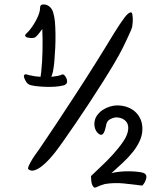

<svg xmlns="http://www.w3.org/2000/svg" viewBox="-20 -762 745 867"><path d="M573 -706Q576 -705 577.5 -698Q579 -691 579.5 -681Q580 -671 579 -660Q578 -649 577 -642Q576 -636 571.5 -625.5Q567 -615 561 -602Q555 -589 548 -574Q541 -559 534 -545Q519 -515 495 -474.5Q471 -434 442.5 -389Q414 -344 383.5 -297.5Q353 -251 324 -208.5Q295 -166 270 -130.5Q245 -95 228 -73Q217 -59 201.5 -42Q186 -25 169.5 -12Q153 1 137 6.5Q121 12 109 3Q104 0 110 -13.5Q116 -27 125.5 -42.5Q135 -58 145.5 -72Q156 -86 159 -91Q190 -136 232 -199.5Q274 -263 320 -333.5Q366 -404 411.5 -476.5Q457 -549 495 -612Q521 -654 541 -681Q561 -708 573 -706ZM406 -203Q407 -225 418 -240.5Q429 -256 444.5 -266Q460 -276 477 -281Q494 -286 509 -286Q531 -286 551.5 -279.5Q572 -273 588 -259.5Q604 -246 613.5 -226Q623 -206 623 -180Q623 -153 611.5 -127Q600 -101 580.5 -76.5Q561 -52 535.5 -28Q510 -4 483 20Q496 16 519.5 13.5Q543 11 567 11.5Q591 12 611 15Q631 18 636 24Q642 30 641 38.5Q640 47 636.5 55Q633 63 628.5 69Q624 75 622 76Q584 71 540 66.5Q496 62 453 69Q445 71 434.5 75Q424 79 416 83Q407 88 401.5 81.5Q396 75 394 65.5Q392 56 391.5 46Q391 36 391 33Q407 17 434.5 -8.5Q462 -34 489 -63.5Q516 -93 536.5 -123Q557 -153 559 -179Q561 -203 546 -217Q531 -231 506 -232Q494 -232 478 -224Q462 -216 459 -196Q458 -189 453.5 -174Q449 -159 441 -154Q436 -152 430 -155Q424 -158 418.5 -164.5Q413 -171 409.5 -181Q406 -191 406 -203ZM166 -436Q171 -482 172 -532.5Q173 -583 171 -631Q163 -620 155 -610Q147 -600 141 -595Q138 -592 131.5 -591Q125 -590 117.5 -590.5Q110 -591 104 -592.5Q98 -594 96 -597Q90 -602 98 -609.5Q106 -617 111 -623Q119 -632 128 -645.5Q137 -659 144.5 -673.5Q152 -688 156.5 -701.5Q161 -715 161 -726Q161 -734 163 -736Q167 -742 176.5 -742Q186 -742 193 -739Q213 -729 219.5 -708Q226 -687 228 -664Q230 -641 230.5 -610Q231 -579 229.5 -547Q228 -515 225.5 -486Q223 -457 219 -438Q217 -432 215.5 -426Q214 -420 212 -415Q227 -417 239 -419Q251 -421 259 -425Q265 -428 270.5 -422.5Q276 -417 279.5 -409.5Q283 -402 283 -394Q283 -386 278 -383Q274 -378 269.5 -377Q265 -376 260 -375Q249 -372 227.5 -370.5Q206 -369 183 -370Q160 -371 139.5 -373.5Q119 -376 110 -381Q102 -385 94.5 -399Q87 -413 88 -421Q92 -429 102 -425.5Q112 -422 120 -421Q136 -417 163 -415Z"/></svg>

Font: Yeon Sung
Style: Regular
Weight: 400
Version: Version 1.001